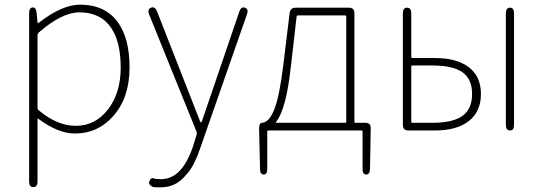

<svg xmlns="http://www.w3.org/2000/svg" viewBox="-20 -560 2331 824"><path d="M123 243Q105 243 105 219V-503Q105 -527 120 -528Q135 -529 137 -505L141 -464Q142 -459 146 -462Q246 -540 324 -540Q429 -540 484 -467Q536 -397 536 -271Q536 -141 466 -62Q400 13 302 13Q229 13 145 -50Q141 -53 141 -48V219Q141 243 123 243ZM305 -20Q389 -20 443.5 -90.5Q498 -161 498 -270Q498 -379 458 -439Q413 -507 321 -507Q246 -507 147 -421Q141 -416 141 -408V-99Q141 -91 147 -86Q226 -20 305 -20Z M669 244Q638 244 635 242Q614 231 622 216Q629 201 638 205Q647 209 671 209Q760 209 807 72Q811 61 814 50L823 21Q826 12 823 4L620 -498Q611 -520 628 -527Q645 -534 654 -511L838 -41Q840 -35 842.5 -35Q845 -35 847 -41L1007 -510Q1015 -533 1031 -527Q1048 -521 1040 -499L840 74Q816 146 787 181Q779 190 771 199Q731 244 669 244Z M1112 189Q1096 189 1096 165L1092 -9Q1092 -33 1106 -33Q1111 -33 1120 -38Q1140 -48 1157 -90Q1179 -146 1195 -274L1223 -504Q1226 -527 1249 -527H1477Q1501 -527 1501 -503V-38Q1501 -33 1506 -33H1548Q1572 -33 1571 -9L1568 165Q1567 189 1551 189Q1536 189 1536 165V5Q1536 0 1531 0H1132Q1127 0 1127 5V165Q1127 189 1112 189ZM1165 -37Q1162 -33 1167 -33H1461Q1466 -33 1466 -38V-489Q1466 -494 1461 -494H1260Q1254 -494 1253 -489L1228 -272Q1208 -91 1165 -37Z M1733 0Q1709 0 1709 -24V-503Q1709 -527 1727 -527Q1745 -527 1745 -503V-316Q1745 -311 1750 -311H1847Q1940 -311 1992 -271.5Q2044 -232 2044 -156.5Q2044 -81 1992 -40.5Q1940 0 1847 0ZM2169 0Q2151 0 2151 -24V-503Q2151 -527 2169 -527Q2186 -527 2186 -503V-24Q2186 0 2169 0ZM1745 -38Q1745 -33 1750 -33H1836Q1923 -33 1964.5 -62.5Q2006 -92 2006 -156.5Q2006 -221 1964.5 -250Q1923 -279 1836 -279H1750Q1745 -279 1745 -274Z"/></svg>

Font: Resource Han Rounded JP ExtraLight
Style: Regular
Weight: 250
Designer: Cyano Hao (round all glyphs); Ryoko NISHIZUKA 西塚涼子 (kana, bopomofo & ideographs); Paul D. Hunt (Latin, Greek & Cyrillic)
Foundry: Cyano Hao
Version: 0.990